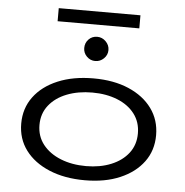

<svg xmlns="http://www.w3.org/2000/svg" viewBox="-54 -831 859 892"><g transform="rotate(5 375.0 -385.0)"><path d="M374 8Q279 8 207.5 -22Q136 -52 96.5 -105Q57 -158 57 -229Q57 -300 96.5 -353.5Q136 -407 207.5 -437Q279 -467 374 -467Q468 -467 538 -437Q608 -407 647 -353.5Q686 -300 686 -229Q686 -158 647 -105Q608 -52 538 -22Q468 8 374 8ZM374 -58Q439 -58 490.5 -79Q542 -100 571.5 -138.5Q601 -177 601 -230Q601 -283 571.5 -321.5Q542 -360 490.5 -380.5Q439 -401 374 -401Q308 -401 255.5 -380.5Q203 -360 172.5 -321.5Q142 -283 142 -230Q142 -177 172.5 -138.5Q203 -100 255.5 -79Q308 -58 374 -58ZM374 -548Q351 -548 334.5 -564.5Q318 -581 318 -604Q318 -628 334 -644.5Q350 -661 374 -661Q397 -661 414 -644Q431 -627 431 -604Q431 -581 414 -564.5Q397 -548 374 -548ZM184 -717V-778H565V-717Z"/></g></svg>

Font: Inconsolata ExtraExpanded
Style: Regular
Weight: 400
Width: 8
Monospace: yes
Designer: Raph Levien, Cyreal, Brenton Simpson
Foundry: Raph Levien, Cyreal, Google
Version: Version 3.000; ttfautohint (v1.8.2.53-6de2)